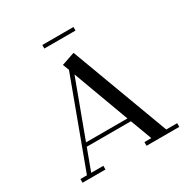

<svg xmlns="http://www.w3.org/2000/svg" viewBox="-189 -1008 1135 1168"><g transform="rotate(-30 379.0 -424.0)"><path d="M58.1 0V-25.9H104L330.1 -636.2L313 -680.2L405.8 -711.9L661.1 -25.9H737.8V0H507.8V-25.9H556.2L500 -176.8H189.9L133.8 -25.9H219.2V0ZM199.2 -202.1H490.2L345.2 -595.2ZM265.1 -823.2V-848.1H483.9V-823.2Z"/></g></svg>

Font: Dehuti Alt
Style: Bold
Weight: 700
Version: Version 1.2